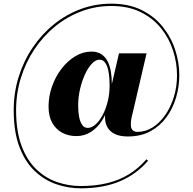

<svg xmlns="http://www.w3.org/2000/svg" viewBox="-20 -810 1050 1044"><path d="M419 214Q350.5 214 285.5 191.5Q220.5 169 168.2 119.2Q116 69.5 85.2 -12Q54.5 -93.5 54.5 -211Q54.5 -305 81.2 -391.2Q108 -477.5 156.8 -550Q205.5 -622.5 271.8 -676.5Q338 -730.5 417.5 -760.2Q497 -790 585 -790Q680 -790 749.8 -755.5Q819.5 -721 865 -664Q910.5 -607 932.8 -538.2Q955 -469.5 955 -401Q955 -339.5 937.5 -280Q920 -220.5 885.2 -172.8Q850.5 -125 798.2 -96.5Q746 -68 676 -68Q631.5 -68 604.8 -81.2Q578 -94.5 565.5 -115.8Q553 -137 551.5 -162Q550 -187 555 -210L627 -520H777L703.5 -204.5Q701 -194.5 697.5 -180.2Q694 -166 692.2 -150.8Q690.5 -135.5 692.2 -122.2Q694 -109 702.5 -101Q711 -93 728 -93Q771 -93 809.8 -117.2Q848.5 -141.5 878.2 -184.2Q908 -227 925.2 -282.5Q942.5 -338 942.5 -401Q942.5 -468 921.2 -534.5Q900 -601 856 -656Q812 -711 744.8 -744.2Q677.5 -777.5 584.5 -777.5Q499.5 -777.5 422 -748.2Q344.5 -719 280 -666.5Q215.5 -614 167.8 -542.8Q120 -471.5 93.8 -387.2Q67.5 -303 67.5 -211Q67.5 -96 97.2 -17Q127 62 177.2 110.2Q227.5 158.5 290.2 180Q353 201.5 419 201.5Q499.5 201.5 564.5 185.5Q629.5 169.5 681.8 137.2Q734 105 776.5 56L785 64Q722 137.5 631.8 175.8Q541.5 214 419 214ZM395.5 -70Q352.5 -70 318.2 -88.2Q284 -106.5 264 -142.2Q244 -178 244 -230Q244 -286.5 262.8 -339.8Q281.5 -393 314.2 -435.8Q347 -478.5 389 -504Q431 -529.5 477 -529.5Q511 -529.5 532.8 -514.2Q554.5 -499 566.5 -473.8Q578.5 -448.5 583.2 -418.2Q588 -388 588 -357Q588 -299 574.2 -247Q560.5 -195 535.2 -155.2Q510 -115.5 474.5 -92.8Q439 -70 395.5 -70ZM457 -114.5Q478 -114.5 499 -132.8Q520 -151 537.5 -183.2Q555 -215.5 565.5 -257.5Q576 -299.5 576 -346Q576 -362 574.5 -385Q573 -408 567.8 -431.2Q562.5 -454.5 551.2 -470Q540 -485.5 520.5 -485.5Q500.5 -485.5 480 -464.2Q459.5 -443 442.8 -407Q426 -371 415.5 -326.5Q405 -282 405 -235.5Q405 -202 410.2 -174.5Q415.5 -147 427 -130.8Q438.5 -114.5 457 -114.5Z"/></svg>

Font: Bodoni Moda 18pt
Style: Bold
Weight: 700
Designer: Owen Earl
Foundry: indestructible type
Version: Version 2.004